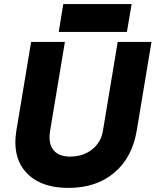

<svg xmlns="http://www.w3.org/2000/svg" viewBox="-20 -905 760 938"><path d="M55 -211Q55 -235 60 -267L132 -700H297L225 -267Q222 -251 222 -235Q222 -189 248 -164.5Q274 -140 322 -140Q386 -140 430 -175Q474 -210 483 -267L555 -700H720L648 -267Q626 -135 538 -61Q450 13 315 13Q192 13 123.5 -47Q55 -107 55 -211ZM289 -885H623L600 -749H267Z"/></svg>

Font: Oak Sans ExtraBold
Style: Italic
Weight: 800
Italic angle: -9.49998°
Foundry: Erik Kennedy, Walven
Version: Version 1.000